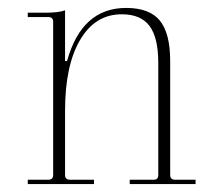

<svg xmlns="http://www.w3.org/2000/svg" viewBox="-20 -464 553 484"><path d="M50 0V-11H102Q114 -11 114 -23V-409Q114 -421 102 -421H50V-432H95Q128 -432 144 -438V-310H149Q186 -444 298 -444Q357 -444 383 -412Q409 -380 409 -310V-23Q409 -11 421 -11H473V0H307V-11H368Q379 -11 379 -23V-305Q379 -369 357 -398.5Q335 -428 287 -428Q220 -428 182 -363.5Q144 -299 144 -185V-23Q144 -11 156 -11H217V0Z"/></svg>

Font: Arapey Thin-Display
Style: Regular
Weight: 100
Designer: Eduardo Rodriguez Tunni
Foundry: Eduardo Rodriguez Tunni
Version: Version 4.000